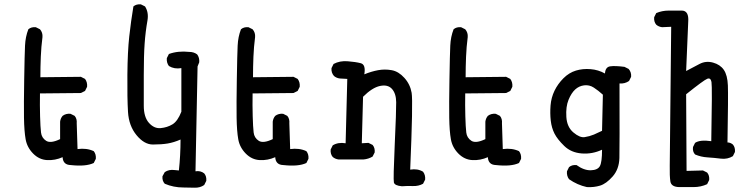

<svg xmlns="http://www.w3.org/2000/svg" viewBox="-20 -749 3540 903"><path d="M312.5 27.3Q276.4 26.4 274.4 -9.8Q239.3 5.9 201.7 3.9Q164.1 2 135.7 -26.9Q107.4 -55.7 100.6 -93.8Q93.8 -131.8 92.8 -195.3Q91.8 -258.8 93.8 -376Q95.7 -493.2 97.7 -534.7Q99.6 -576.2 113.3 -611.3Q127 -623 148.4 -621.1L168 -611.3Q181.6 -595.7 179.7 -574.2Q173.8 -529.3 171.9 -481.9Q169.9 -434.6 169.9 -385.7L360.4 -387.7L379.9 -377.9Q391.6 -362.3 389.6 -340.8L379.9 -321.3L360.4 -311.5L168 -309.6Q167 -253.9 168.5 -202.6Q169.9 -151.4 172.9 -126Q175.8 -100.6 196.8 -86.9Q217.8 -73.2 262.7 -94.7V-176.8Q264.6 -192.4 274.4 -204.1Q290 -215.8 311.5 -213.9L331.1 -204.1Q342.8 -190.4 340.8 -168.9L344.7 -47.9Q387.7 -53.7 420.9 -38.1Q432.6 -23.4 430.7 -2L420.9 17.6Q383.8 35.2 312.5 27.3Z M842.8 132.8Q795.9 132.8 754.9 115.2Q742.2 101.6 744.1 80.1L754.9 60.5Q774.4 46.9 801.8 50.8L821.3 52.7Q825.2 17.6 827.1 -19Q829.1 -55.7 829.1 -92.8Q797.9 -79.1 769 -74.2Q740.2 -69.3 699.2 -69.3Q658.2 -69.3 622.1 -113.3Q585.9 -157.2 582 -222.7Q578.1 -288.1 579.1 -397.5Q580.1 -506.8 587.9 -577.6Q595.7 -648.4 607.4 -718.8Q621.1 -730.5 642.6 -728.5L662.1 -718.8Q679.7 -691.4 673.8 -654.3Q664.1 -599.6 660.2 -543.5Q656.2 -487.3 656.2 -396.5Q656.2 -305.7 656.2 -252Q656.2 -198.2 680.7 -170.9Q705.1 -143.6 735.8 -146.5Q766.6 -149.4 791 -164.1Q815.4 -178.7 833 -223.6V-428.7Q799.8 -422.9 774.4 -438.5Q762.7 -454.1 764.6 -475.6L774.4 -495.1Q817.4 -510.7 870.1 -504.9Q891.6 -504.9 907.2 -493.2Q918.9 -477.5 917 -456.1L909.2 -436.5L899.4 56.6Q922.9 52.7 940.4 66.4Q952.1 80.1 950.2 101.6L940.4 121.1Q920.9 134.8 894.5 133.8Q868.2 132.8 842.8 132.8Z M1312.5 27.3Q1276.4 26.4 1274.4 -9.8Q1239.3 5.9 1201.7 3.9Q1164.1 2 1135.7 -26.9Q1107.4 -55.7 1100.6 -93.8Q1093.8 -131.8 1092.8 -195.3Q1091.8 -258.8 1093.8 -376Q1095.7 -493.2 1097.7 -534.7Q1099.6 -576.2 1113.3 -611.3Q1127 -623 1148.4 -621.1L1168 -611.3Q1181.6 -595.7 1179.7 -574.2Q1173.8 -529.3 1171.9 -481.9Q1169.9 -434.6 1169.9 -385.7L1360.4 -387.7L1379.9 -377.9Q1391.6 -362.3 1389.6 -340.8L1379.9 -321.3L1360.4 -311.5L1168 -309.6Q1167 -253.9 1168.5 -202.6Q1169.9 -151.4 1172.9 -126Q1175.8 -100.6 1196.8 -86.9Q1217.8 -73.2 1262.7 -94.7V-176.8Q1264.6 -192.4 1274.4 -204.1Q1290 -215.8 1311.5 -213.9L1331.1 -204.1Q1342.8 -190.4 1340.8 -168.9L1344.7 -47.9Q1387.7 -53.7 1420.9 -38.1Q1432.6 -23.4 1430.7 -2L1420.9 17.6Q1383.8 35.2 1312.5 27.3Z M1870.1 127Q1835.9 124 1832.5 108.9Q1829.1 93.8 1836.4 -66.9Q1843.8 -227.5 1843.3 -268.6Q1842.8 -309.6 1823.2 -331.1Q1803.7 -352.5 1767.1 -344.7Q1730.5 -336.9 1687.5 -293.9L1681.6 -75.2L1712.9 -77.1L1732.4 -67.4Q1744.1 -53.7 1742.2 -32.2L1732.4 -12.7Q1712.9 -1 1689.5 1H1572.3Q1556.6 -1 1544.9 -10.7Q1533.2 -24.4 1535.2 -45.9L1544.9 -65.4Q1570.3 -81.1 1605.5 -75.2L1613.3 -377.9L1578.1 -379.9Q1562.5 -381.8 1550.8 -391.6Q1537.1 -407.2 1539.1 -428.7L1548.8 -448.2Q1578.1 -463.9 1615.2 -460.9Q1652.3 -458 1676.8 -451.7Q1701.2 -445.3 1693.4 -399.4Q1726.6 -413.1 1758.3 -418.9Q1790 -424.8 1822.3 -418.9Q1854.5 -413.1 1881.8 -382.8Q1909.2 -352.5 1916 -312.5Q1922.9 -272.5 1909.2 48.8Q1944.3 43 1969.7 58.6Q1981.4 74.2 1979.5 95.7L1969.7 115.2Q1948.2 127 1921.9 126Q1895.5 125 1870.1 127Z M2312.5 27.3Q2276.4 26.4 2274.4 -9.8Q2239.3 5.9 2201.7 3.9Q2164.1 2 2135.7 -26.9Q2107.4 -55.7 2100.6 -93.8Q2093.8 -131.8 2092.8 -195.3Q2091.8 -258.8 2093.8 -376Q2095.7 -493.2 2097.7 -534.7Q2099.6 -576.2 2113.3 -611.3Q2127 -623 2148.4 -621.1L2168 -611.3Q2181.6 -595.7 2179.7 -574.2Q2173.8 -529.3 2171.9 -481.9Q2169.9 -434.6 2169.9 -385.7L2360.4 -387.7L2379.9 -377.9Q2391.6 -362.3 2389.6 -340.8L2379.9 -321.3L2360.4 -311.5L2168 -309.6Q2167 -253.9 2168.5 -202.6Q2169.9 -151.4 2172.9 -126Q2175.8 -100.6 2196.8 -86.9Q2217.8 -73.2 2262.7 -94.7V-176.8Q2264.6 -192.4 2274.4 -204.1Q2290 -215.8 2311.5 -213.9L2331.1 -204.1Q2342.8 -190.4 2340.8 -168.9L2344.7 -47.9Q2387.7 -53.7 2420.9 -38.1Q2432.6 -23.4 2430.7 -2L2420.9 17.6Q2383.8 35.2 2312.5 27.3Z M2740.2 130.9Q2695.3 121.1 2656.2 93.8Q2644.5 78.1 2646.5 56.6L2656.2 37.1Q2669.9 25.4 2691.4 27.3Q2726.6 52.7 2758.8 51.8Q2791 50.8 2801.3 32.2Q2811.5 13.7 2811.5 -44.9Q2765.6 -23.4 2715.8 -27.3Q2666 -31.2 2633.8 -62.5Q2601.6 -93.8 2587.9 -120.6Q2574.2 -147.5 2570.3 -181.6Q2566.4 -215.8 2569.3 -252.9Q2572.3 -290 2587.9 -322.3Q2603.5 -354.5 2629.9 -380.9Q2656.2 -407.2 2688.5 -417Q2720.7 -426.8 2757.3 -423.8Q2793.9 -420.9 2825.2 -403.3Q2827.1 -433.6 2849.6 -437Q2872.1 -440.4 2917 -434.6L2936.5 -424.8Q2950.2 -409.2 2948.2 -387.7L2938.5 -368.2Q2918.9 -354.5 2893.6 -356.4Q2894.5 -58.6 2893.1 -5.9Q2891.6 46.9 2861.3 81.1Q2831.1 115.2 2802.2 124Q2773.4 132.8 2740.2 130.9ZM2773.4 -116.2 2811.5 -133.8 2815.4 -303.7Q2793.9 -323.2 2772.9 -336.9Q2752 -350.6 2727.5 -347.7Q2703.1 -344.7 2685.1 -328.1Q2667 -311.5 2653.8 -279.3Q2640.6 -247.1 2643.6 -199.2Q2646.5 -151.4 2676.8 -126Q2707 -100.6 2729.5 -104Q2752 -107.4 2773.4 -116.2Z M3173.8 130.9Q3136.7 129.9 3132.8 104Q3128.9 78.1 3129.9 30.3Q3130.9 -17.6 3136.7 -623L3093.8 -621.1Q3078.1 -623 3066.4 -632.8Q3054.7 -646.5 3056.6 -668L3066.4 -687.5Q3093.8 -699.2 3125 -699.2Q3156.2 -699.2 3187.5 -699.2Q3220.7 -698.2 3216.8 -646.5L3207 -415Q3240.2 -432.6 3270 -448.2Q3299.8 -463.9 3333.5 -454.6Q3367.2 -445.3 3384.3 -420.4Q3401.4 -395.5 3403.3 -347.2Q3405.3 -298.8 3401.4 -79.1Q3415 -79.1 3426.8 -69.3Q3438.5 -55.7 3436.5 -34.2L3426.8 -14.6Q3401.4 1 3370.1 -2.9Q3338.9 -6.8 3307.6 -8.8Q3276.4 -10.7 3249 -22.5Q3236.3 -36.1 3239.3 -57.6L3249 -77.1Q3272.5 -92.8 3325.2 -85Q3330.1 -341.8 3326.2 -363.3Q3322.3 -384.8 3306.2 -378.4Q3290 -372.1 3207 -305.7L3209 54.7L3286.1 52.7L3305.7 62.5Q3317.4 76.2 3315.4 97.7L3305.7 117.2Q3276.4 130.9 3241.7 130.9Q3207 130.9 3173.8 130.9Z"/></svg>

Font: JasonHandwriting4
Style: Regular
Weight: 400
Version: Version 1.01.21